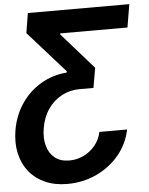

<svg xmlns="http://www.w3.org/2000/svg" viewBox="-61 -778 806 1042"><g transform="rotate(-5 341.5 -256.5)"><path d="M611.8 -50.8Q596.2 26.9 545.7 87.2Q495.1 147.5 421.9 181.4Q348.6 215.3 263.7 215.3Q195.8 215.3 143.3 192.1Q90.8 168.9 56.6 126.7Q22.5 84.5 9.5 26.9Q-3.4 -30.8 7.8 -99.1Q21.5 -179.7 64 -242.4Q106.4 -305.2 170.7 -343.3Q234.9 -381.3 312 -387.2L313.5 -394L112.8 -619.6L130.4 -727.5H683.1L662.1 -602.1H295.4V-596.2L468.3 -399.9L449.7 -291.5H373.5Q321.3 -291.5 276.6 -267.8Q231.9 -244.1 201.7 -200.4Q171.4 -156.7 161.6 -96.2Q152.8 -43 164.6 -1Q176.3 41 206.8 65.2Q237.3 89.4 285.6 89.4Q327.1 89.4 363.8 71.5Q400.4 53.7 426.3 22.2Q452.1 -9.3 460.9 -50.8Z"/></g></svg>

Font: Inter 18pt
Style: Bold Italic
Weight: 700
Italic angle: -9.3988°
Designer: Rasmus Andersson
Foundry: rsms
Version: Version 4.001;git-66647c0bb